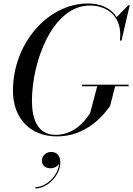

<svg xmlns="http://www.w3.org/2000/svg" viewBox="-20 -780 772 1112"><path d="M455 -289.5V-280.5H543L502 -125C487 -103 425 1 301 1C197 1 165 -93 165 -195C165 -427 286 -748 500 -748C603 -748 691.5 -683.5 674.5 -545H683.5L731.5 -750H723.5L656 -681C622.5 -733.5 561.5 -760 490 -760C257 -760 55 -528 55 -255C55 -92 157 10 310 10C473 10 572 -102 617 -165L647 -280.5H725V-289.5ZM222.5 149.5C222.5 174 238 194.5 272.5 194.5C293.5 194.5 312.5 184.5 322 169C317 237.5 247 304 185 304V311.5C257 311.5 329.5 233.5 329.5 161.5C329.5 119.5 307.5 100 276 100C245.5 100 222.5 123.5 222.5 149.5Z"/></svg>

Font: Bodoni* 24pt
Style: Italic
Weight: 400
Italic angle: -13°
Version: Version 2.3